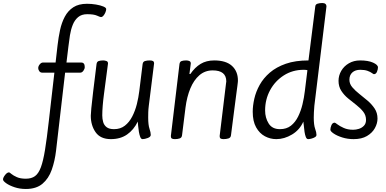

<svg xmlns="http://www.w3.org/2000/svg" viewBox="-208 -907 2553 1271"><path d="M-37 344Q-77 344 -111.5 332.5Q-146 321 -167 306Q-188 291 -188 281Q-188 269 -174.5 251.5Q-161 234 -148 234Q-145 234 -132.5 244.5Q-120 255 -96.5 265.5Q-73 276 -37 276Q0 276 23.5 259Q47 242 62.5 200.5Q78 159 90 85Q102 11 115 -104L152 -426H72Q59 -426 52 -436Q45 -446 45 -456Q45 -469 55 -481Q65 -493 76 -493H160L173 -607Q179 -659 189.5 -708Q200 -757 221 -796.5Q242 -836 277.5 -859Q313 -882 368 -882Q398 -882 427.5 -877Q457 -872 476 -864Q495 -856 495 -847Q495 -838 490 -825.5Q485 -813 477 -803.5Q469 -794 460 -794Q455 -794 434 -803.5Q413 -813 369 -813Q332 -813 309 -793.5Q286 -774 273.5 -742.5Q261 -711 255 -673.5Q249 -636 245 -600L232 -493H330Q353 -493 353 -463Q353 -451 344 -438.5Q335 -426 323 -426H223L163 91Q155 159 134.5 217Q114 275 73 309.5Q32 344 -37 344Z M526 14Q457 14 425 -31.5Q393 -77 393 -141Q393 -153 396.5 -190.5Q400 -228 408.5 -299Q417 -370 431 -482Q433 -499 445.5 -503Q458 -507 476 -507Q484 -507 495.5 -503.5Q507 -500 507 -487Q492 -373 480.5 -286Q469 -199 469 -143Q469 -120 475 -99Q481 -78 498 -65Q515 -52 547 -52Q589 -52 618.5 -75Q648 -98 667.5 -136Q687 -174 698 -218Q709 -262 714 -304L736 -482Q738 -499 752 -503Q766 -507 783 -507Q797 -507 804.5 -503Q812 -499 812 -487L777 -207Q774 -183 773.5 -164Q773 -145 773 -129Q773 -80 781.5 -55Q790 -30 790 -14Q790 -1 770 6.5Q750 14 736 14Q726 14 720.5 0Q715 -14 711.5 -34Q708 -54 706.5 -73Q705 -92 704 -102Q677 -47 633 -16.5Q589 14 526 14Z M950 14Q936 14 929.5 10Q923 6 923 -6L980 -482Q982 -499 994.5 -503Q1007 -507 1024 -507Q1038 -507 1046.5 -502.5Q1055 -498 1055 -487L1046 -417H1052Q1082 -461 1120 -484Q1158 -507 1210 -507Q1288 -507 1327.5 -471Q1367 -435 1367 -374Q1367 -371 1366.5 -364Q1366 -357 1363.5 -338.5Q1361 -320 1356 -282Q1351 -244 1342.5 -178.5Q1334 -113 1321 -11Q1319 5 1304 9.5Q1289 14 1272 14Q1259 14 1252.5 10Q1246 6 1246 -6L1288 -353Q1290 -363 1290 -368Q1290 -441 1200 -441Q1149 -441 1112 -409Q1075 -377 1052 -321.5Q1029 -266 1020 -195L997 -11Q995 5 981 9.5Q967 14 950 14Z M1621 14Q1581 14 1545.5 -5Q1510 -24 1487.5 -64Q1465 -104 1465 -167Q1465 -207 1475.5 -253.5Q1486 -300 1511 -345Q1536 -390 1578.5 -426.5Q1621 -463 1684 -485Q1747 -507 1834 -507L1879 -864Q1880 -878 1894 -882.5Q1908 -887 1925 -887Q1953 -887 1953 -864L1873 -207Q1871 -183 1870 -164Q1869 -145 1869 -129Q1869 -80 1878 -55Q1887 -30 1887 -14Q1887 -5 1877 1Q1867 7 1854 10.5Q1841 14 1832 14Q1822 14 1816.5 0Q1811 -14 1808 -34Q1805 -54 1803.5 -73Q1802 -92 1800 -102Q1776 -47 1725 -16.5Q1674 14 1621 14ZM1645 -52Q1689 -52 1718 -75Q1747 -98 1765.5 -135.5Q1784 -173 1794.5 -217Q1805 -261 1810 -304L1827 -442Q1823 -444 1814 -444.5Q1805 -445 1803 -445Q1729 -445 1671 -408Q1613 -371 1580 -310Q1547 -249 1547 -176Q1547 -127 1570.5 -89.5Q1594 -52 1645 -52Z M2133 14Q2093 14 2058 3Q2023 -8 2001 -23Q1979 -38 1979 -48Q1979 -62 1986 -78.5Q1993 -95 2008 -95Q2011 -95 2026 -83.5Q2041 -72 2067.5 -60Q2094 -48 2130 -48Q2148 -48 2167.5 -54Q2187 -60 2201 -74.5Q2215 -89 2215 -113Q2215 -144 2196.5 -167.5Q2178 -191 2151 -212Q2124 -233 2097 -255Q2070 -277 2051.5 -305.5Q2033 -334 2033 -372Q2033 -407 2051 -438Q2069 -469 2101.5 -488Q2134 -507 2176 -507Q2229 -507 2261.5 -492.5Q2294 -478 2294 -461Q2294 -448 2287.5 -432Q2281 -416 2267 -416Q2264 -416 2254 -423.5Q2244 -431 2225 -438Q2206 -445 2177 -445Q2144 -445 2124.5 -427.5Q2105 -410 2105 -379Q2105 -352 2124 -329.5Q2143 -307 2170.5 -285.5Q2198 -264 2225.5 -240.5Q2253 -217 2272 -188.5Q2291 -160 2291 -122Q2291 -90 2273.5 -58.5Q2256 -27 2221 -6.5Q2186 14 2133 14Z"/></svg>

Font: Kite One
Style: Regular
Weight: 400
Designer: Eduardo Rodriguez Tunni
Foundry: Eduardo Rodriguez Tunni
Version: Version 1.002; ttfautohint (v1.8.4.7-5d5b);gftools[0.9.23]